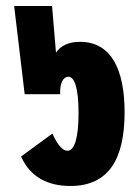

<svg xmlns="http://www.w3.org/2000/svg" viewBox="-20 -604 465 638"><path d="M214 14C343 14 394 -78 394 -231C394 -374 349 -465 246 -465C209 -465 182 -453 166 -429L153 -584H27L62 -291H180C178 -329 191 -349 207 -349C227 -349 241 -314 241 -228C241 -147 228 -103 204 -103C188 -103 171 -123 154 -160L50 -84C81 -14 141 14 214 14Z"/></svg>

Font: Noto Sans Thai UI ExtCond Blk
Style: Regular
Weight: 900
Width: 2
Designer: Monotype Design Team
Foundry: Monotype Imaging Inc.
Version: Version 2.000